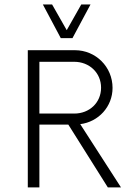

<svg xmlns="http://www.w3.org/2000/svg" viewBox="-20 -813 579 833"><path d="M294.4 -647.5 372.6 -793.5H332.5L269.5 -682.1L206.1 -793.5H166L243.7 -647.5ZM328.1 -274.4C407.2 -284.2 468.3 -350.1 468.3 -431.6C468.3 -522.9 395.5 -595.2 305.2 -595.2H100.6V0H150.9V-272.5H276.4L447.8 0H504.9ZM150.9 -320.3V-544.9H302.2C367.2 -544.9 418.5 -497.6 418.5 -432.6C418.5 -367.2 367.7 -320.3 302.2 -320.3Z"/></svg>

Font: Now Light
Style: Regular
Weight: 300
Designer: Alfredo Marco Pradil
Foundry: Alfredo Marco Pradil
Version: Version 1.200;hotconv 1.0.109;makeotfexe 2.5.65596